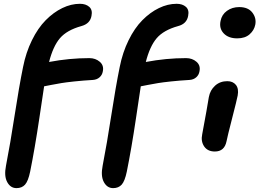

<svg xmlns="http://www.w3.org/2000/svg" viewBox="-20 -805 1352 1001"><path d="M65.9 175.8Q34.7 175.8 17.6 144.3Q0.5 112.8 11.2 59.1Q33.7 -56.6 56.4 -204.1Q79.1 -351.6 100.1 -455.1Q115.2 -531.7 146.5 -595.2Q177.7 -658.7 218.3 -699.7Q258.8 -740.7 304.7 -762.9Q350.6 -785.2 397 -785.2Q427.2 -785.2 445.3 -769.3Q463.4 -753.4 457 -722.2Q449.7 -681.2 403.8 -668.9Q328.6 -647.9 292.7 -606Q256.8 -564 235.8 -481.9Q342.3 -502 445.8 -502Q478 -502 500.2 -482.9Q522.5 -463.9 516.1 -433.1Q513.2 -414.6 499.3 -402.1Q485.4 -389.6 463.9 -388.2Q413.1 -385.3 367.4 -380.4Q321.8 -375.5 300 -371.8Q278.3 -368.2 246.3 -362.1Q214.4 -356 210 -355Q208.5 -346.2 185.1 -188.7Q161.6 -31.2 137.2 89.8Q127 139.2 110.6 157.5Q94.2 175.8 65.9 175.8ZM569.8 175.8Q538.6 175.8 521.5 144.3Q504.4 112.8 515.1 59.1Q537.6 -56.6 560.3 -204.1Q583 -351.6 604 -455.1Q619.1 -531.7 650.4 -595.2Q681.6 -658.7 722.2 -699.7Q762.7 -740.7 808.6 -762.9Q854.5 -785.2 900.9 -785.2Q931.2 -785.2 949.2 -769.3Q967.3 -753.4 960.9 -722.2Q953.6 -680.7 908.2 -668.9Q833 -647.9 797.1 -606Q761.2 -564 740.2 -481.9Q846.7 -502 950.2 -502Q982.4 -502 1004.4 -482.9Q1026.4 -463.9 1020 -433.1Q1017.1 -414.6 1003.2 -402.1Q989.3 -389.6 967.8 -388.2Q917 -385.3 871.3 -380.4Q825.7 -375.5 804 -371.8Q782.2 -368.2 750.2 -362.1Q718.3 -356 713.9 -355Q712.4 -346.2 689 -188.7Q665.5 -31.2 641.1 89.8Q630.9 139.2 614.5 157.5Q598.1 175.8 569.8 175.8ZM1216.8 -605Q1170.9 -605 1146.2 -631.1Q1121.6 -657.2 1129.9 -695.8Q1136.2 -729 1163.3 -748.5Q1190.4 -768.1 1227.1 -768.1Q1273.4 -768.1 1295.4 -739.7Q1317.4 -711.4 1311 -676.8Q1305.2 -647 1281.2 -626Q1257.3 -605 1216.8 -605ZM1100.1 -15.1Q1062.5 -15.1 1044.4 -41.7Q1026.4 -68.4 1034.2 -105Q1045.9 -164.6 1055.9 -223.4Q1065.9 -282.2 1068.8 -298.8Q1075.7 -335.4 1101.6 -358.6Q1127.4 -381.8 1165 -381.8Q1194.3 -381.8 1210 -362.3Q1225.6 -342.8 1219.2 -307.1Q1215.3 -285.6 1190.4 -189Q1165.5 -92.3 1161.1 -68.8Q1150.4 -15.1 1100.1 -15.1Z"/></svg>

Font: Shantell Sans Irregular Bouncy
Style: Italic
Weight: 600
Italic angle: -11.31°
Designer: Stephen Nixon, Anya Danilova, Shantell Martin
Foundry: Arrow Type
Version: Version 1.006;[9816181b4]